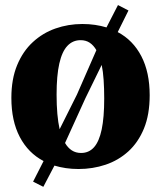

<svg xmlns="http://www.w3.org/2000/svg" viewBox="-20 -658 638 760"><path d="M151.5 81.5 111 61 152.5 -20.5Q92 -52 58.5 -115.5Q25 -179 25 -270.5Q25 -345 47.8 -400Q70.5 -455 109.8 -491.2Q149 -527.5 199.5 -545.2Q250 -563 306 -563Q332.5 -563 356.2 -559.5Q380 -556 401.5 -549.5L447 -638L488.5 -616.5L446 -531Q506.5 -499 539.5 -435.5Q572.5 -372 572.5 -281Q572.5 -204.5 549.8 -149.2Q527 -94 487.8 -58.5Q448.5 -23 397.8 -6Q347 11 291 11Q264.5 11 240.8 7.5Q217 4 195.5 -2.5ZM216 -146.5 284.5 -283.5 361.5 -459.5Q350.5 -478.5 335.2 -488.8Q320 -499 299 -499Q268 -499 246.8 -476.5Q225.5 -454 214.8 -406.5Q204 -359 204 -283.5Q204 -241.5 207 -207.5Q210 -173.5 216 -146.5ZM301 -52.5Q332 -52.5 352.2 -75.2Q372.5 -98 382.5 -145.5Q392.5 -193 392.5 -268Q392.5 -308 390.2 -341.5Q388 -375 382.5 -401L318 -269L237.5 -92Q248.5 -73 264.2 -62.8Q280 -52.5 301 -52.5Z"/></svg>

Font: Merriweather 36pt Black
Style: Regular
Weight: 900
Version: Version 2.100